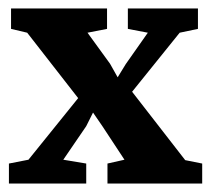

<svg xmlns="http://www.w3.org/2000/svg" viewBox="-20 -432 496 452"><path d="M1 0V-47L47 -56L164 -201L44 -355L6 -364V-412H232V-364L186 -355L239 -282L257 -250L276 -281L328 -355L281 -364V-412H446V-364L403 -355L291 -216L416 -55L456 -47V0H233V-47L273 -56L221 -135L199 -167L183 -135L129 -56L183 -47V0Z"/></svg>

Font: Aikya
Style: Bold
Weight: 700
Designer: Neelakash Kshetrimayum (Latin subset based on Merriweather by Eben Sorkin)
Foundry: Brand New Type
Version: Version 1.00 b005